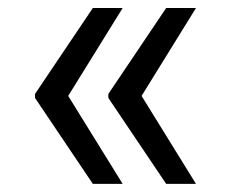

<svg xmlns="http://www.w3.org/2000/svg" viewBox="-20 -534 580 476"><path d="M284.1 -78.1H210.2L66.8 -291.2V-301.1L210.2 -514.2H284.1L149.1 -296.2ZM465.9 -78.1H392L248.6 -291.2V-301.1L392 -514.2H465.9L331 -296.2Z"/></svg>

Font: Linik Sans
Style: Regular
Weight: 400
Designer: Rasmus Andersson (font), Marc Monis (original base), Kil Hyung-jin (Pretendard portions), Cristiano Sobral (main changes
Foundry: rsms
Version: Version 3.018;May 31, 2022;FontCreator 14.0.0.2814 64-bit; t